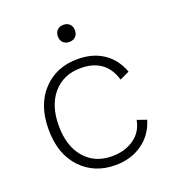

<svg xmlns="http://www.w3.org/2000/svg" viewBox="-127 -779 798 886"><g transform="rotate(-20 271.5 -335.5)"><path d="M253.5 -669.5Q265 -681 284 -681Q303 -681 314.5 -669.5Q326 -658 326 -639Q326 -620 314.5 -608.5Q303 -597 284 -597Q265 -597 253.5 -608.5Q242 -620 242 -639Q242 -658 253.5 -669.5ZM291 -510Q366 -510 418 -474.5Q470 -439 493 -375L446 -353Q413 -466 290 -466Q206 -466 155.5 -408Q105 -350 105 -250Q105 -150 155 -92Q205 -34 289 -34Q353 -34 397.5 -65.5Q442 -97 452 -153L498 -137Q478 -69 422.5 -29.5Q367 10 290 10Q186 10 120.5 -60Q55 -130 55 -250Q55 -370 120.5 -440Q186 -510 291 -510Z"/></g></svg>

Font: Elaine Sans Light
Style: Regular
Weight: 300
Designer: Wei Huang
Foundry: Wei Huang
Version: Version 2.001;December 24, 2019;FontCreator 12.0.0.2547 64-b